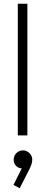

<svg xmlns="http://www.w3.org/2000/svg" viewBox="-20 -722 241 1024"><path d="M75 0V-702H126V0ZM85 282 52 264 96 176Q79 176 66 163Q53 150 53 130Q53 109 67.5 94.5Q82 80 103 80Q122 80 137 94.5Q152 109 152 130Q152 138 149 150Q146 162 137 180Z"/></svg>

Font: Outfit ExtraLight
Style: Regular
Weight: 200
Designer: Rodrigo Fuenzalida
Foundry: fragTYPE
Version: Version 1.100; ttfautohint (v1.8.4.7-5d5b);gftools[0.9.27]